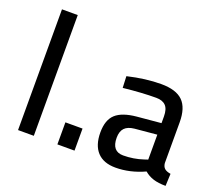

<svg xmlns="http://www.w3.org/2000/svg" viewBox="-120 -883 1215 1064"><g transform="rotate(20 487.5 -350.5)"><path d="M75 -712H168V0H75Z M307 -130H408V0H307Z M508 -144Q508 -218 546 -252.5Q584 -287 667 -295L809 -308V-347Q809 -391 790 -410.5Q771 -430 734 -430Q650 -430 540 -418L537 -486Q643 -511 734 -511Q822 -511 862 -471.5Q902 -432 902 -347V-106Q904 -86 915.5 -75.5Q927 -65 952 -61L949 11Q906 11 876 1.5Q846 -8 823 -28Q738 11 653 11Q582 11 545 -29Q508 -69 508 -144ZM788 -86 809 -93V-240L679 -228Q640 -224 621.5 -204.5Q603 -185 603 -147Q603 -67 670 -67Q731 -67 788 -86Z"/></g></svg>

Font: sheba-seeBold
Style: Regular
Weight: 600
Designer: Mohamed Galeb, the designers
Foundry: Kief Type Foundry
Version: Version 2.010; ttfautohint (v1.5.33-1714) -l 8 -r 50 -G 200 